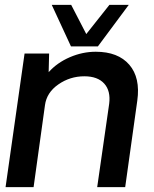

<svg xmlns="http://www.w3.org/2000/svg" viewBox="-20 -770 634 790"><path d="M272 -579.1 192.9 -750H272.9L335 -629.9L430.2 -750H509.8L382.8 -579.1ZM374 -557.1Q465.8 -557.1 512 -503.7Q558.1 -450.2 544.9 -356L495.1 0H379.9L429.2 -342.8Q436 -396 408.9 -426Q381.8 -456.1 327.1 -456.1Q268.1 -456.1 220 -422.6Q171.9 -389.2 165 -336.9L118.2 0H2.9L81.1 -549.8H182.1L180.2 -473.1Q215.3 -512.2 267.6 -534.7Q319.8 -557.1 374 -557.1Z"/></svg>

Font: Oakes Grotesk
Style: Medium Italic
Weight: 500
Designer: Samuel Oakes
Foundry: Samuel Oakes
Version: Version 1.0 | wf-rip DC20170320